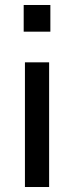

<svg xmlns="http://www.w3.org/2000/svg" viewBox="-20 -750 297 770"><path d="M177 -500V0H80V-500ZM75 -623V-730H182V-623Z"/></svg>

Font: Quantico
Style: Regular
Weight: 400
Designer: Matt Desmond
Foundry: MADtype
Version: Version 2.002